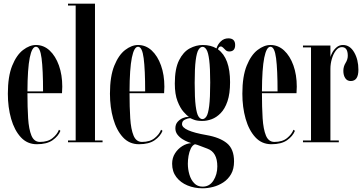

<svg xmlns="http://www.w3.org/2000/svg" viewBox="-20 -770 1970 1039"><path d="M179.5 10.5Q127.5 10.5 92.8 -27.2Q58 -65 40.2 -127.2Q22.5 -189.5 22.5 -263Q22.5 -356.5 46 -414.5Q69.5 -472.5 104.8 -499.5Q140 -526.5 174.5 -526.5Q216.5 -526.5 248.5 -496.8Q280.5 -467 298.8 -416Q317 -365 317 -301Q317 -282 315.5 -265.5H128.5Q128.5 -189.5 132.2 -130Q136 -70.5 150.2 -36.2Q164.5 -2 196 -2Q239 -2 264.5 -22.8Q290 -43.5 299 -68L307 -62Q295.5 -33 264.5 -11.2Q233.5 10.5 179.5 10.5ZM174.5 -517Q153 -517 141 -457.8Q129 -398.5 128.5 -275.5H213Q213 -392.5 205 -454.8Q197 -517 174.5 -517Z M348 0V-10H389.5V-740H348V-750H494V-10H535V0Z M732 10.5Q680 10.5 645.2 -27.2Q610.5 -65 592.8 -127.2Q575 -189.5 575 -263Q575 -356.5 598.5 -414.5Q622 -472.5 657.2 -499.5Q692.5 -526.5 727 -526.5Q769 -526.5 801 -496.8Q833 -467 851.2 -416Q869.5 -365 869.5 -301Q869.5 -282 868 -265.5H681Q681 -189.5 684.8 -130Q688.5 -70.5 702.8 -36.2Q717 -2 748.5 -2Q791.5 -2 817 -22.8Q842.5 -43.5 851.5 -68L859.5 -62Q848 -33 817 -11.2Q786 10.5 732 10.5ZM727 -517Q705.5 -517 693.5 -457.8Q681.5 -398.5 681 -275.5H765.5Q765.5 -392.5 757.5 -454.8Q749.5 -517 727 -517Z M1076.5 249Q1032 249 994.5 233.5Q957 218 934.2 188.2Q911.5 158.5 911.5 116Q911.5 84.5 927 60Q942.5 35.5 966.2 20.8Q990 6 1015 4.5Q1011 3.5 997.2 -1.8Q983.5 -7 967.8 -16.8Q952 -26.5 940.5 -41.2Q929 -56 929 -75.5Q929 -97 941.2 -110.8Q953.5 -124.5 969.5 -131Q985.5 -137.5 996 -137.5Q1001.5 -137.5 1002.5 -137Q991.5 -144.5 973.2 -165Q955 -185.5 940.5 -222.8Q926 -260 926 -318Q926 -398 948.8 -443.5Q971.5 -489 1006.2 -507.8Q1041 -526.5 1077.5 -526.5Q1120.5 -526.5 1151.5 -508Q1158 -530 1175 -546.2Q1192 -562.5 1215.5 -562.5Q1252.5 -562.5 1252.5 -526.5Q1252.5 -491.5 1220.5 -491.5Q1209 -491.5 1201.5 -498.2Q1194 -505 1187.8 -511.8Q1181.5 -518.5 1174.5 -518.5Q1164 -518.5 1159.5 -503Q1225 -456 1225 -325.5Q1225 -263 1211 -222Q1197 -181 1174.2 -157.8Q1151.5 -134.5 1125.5 -125Q1099.5 -115.5 1075.5 -115.5Q1047.5 -115.5 1031.2 -121.5Q1015 -127.5 1011.5 -130Q1010.5 -130.5 1007.5 -130.5Q998.5 -130.5 981.8 -123.2Q965 -116 965 -98.5Q965 -62 1097.5 -39Q1169.5 -26.5 1208 5Q1246.5 36.5 1246.5 103.5Q1246.5 144.5 1230.5 172.2Q1214.5 200 1188.5 217Q1162.5 234 1133 241.5Q1103.5 249 1076.5 249ZM1075.5 -125.5Q1087.5 -125.5 1097 -139.8Q1106.5 -154 1112 -196.5Q1117.5 -239 1117.5 -323.5Q1117.5 -402.5 1112.2 -444.2Q1107 -486 1097.5 -501.2Q1088 -516.5 1076.5 -516.5Q1064 -516.5 1054.2 -501Q1044.5 -485.5 1039 -443.5Q1033.5 -401.5 1033.5 -321.5Q1033.5 -238.5 1039 -196.5Q1044.5 -154.5 1054 -140Q1063.5 -125.5 1075.5 -125.5ZM1076.5 240Q1114 240 1135 207Q1156 174 1156 130.5Q1156 54 1102.5 34.5Q1084.5 28 1064.2 20Q1044 12 1035 10.5Q1021 16 1012.5 33.8Q1004 51.5 1000.2 73.8Q996.5 96 996.5 116Q996.5 145.5 1004.8 174Q1013 202.5 1030.8 221.2Q1048.5 240 1076.5 240Z M1448.5 10.5Q1396.5 10.5 1361.8 -27.2Q1327 -65 1309.2 -127.2Q1291.5 -189.5 1291.5 -263Q1291.5 -356.5 1315 -414.5Q1338.5 -472.5 1373.8 -499.5Q1409 -526.5 1443.5 -526.5Q1485.5 -526.5 1517.5 -496.8Q1549.5 -467 1567.8 -416Q1586 -365 1586 -301Q1586 -282 1584.5 -265.5H1397.5Q1397.5 -189.5 1401.2 -130Q1405 -70.5 1419.2 -36.2Q1433.5 -2 1465 -2Q1508 -2 1533.5 -22.8Q1559 -43.5 1568 -68L1576 -62Q1564.5 -33 1533.5 -11.2Q1502.5 10.5 1448.5 10.5ZM1443.5 -517Q1422 -517 1410 -457.8Q1398 -398.5 1397.5 -275.5H1482Q1482 -392.5 1474 -454.8Q1466 -517 1443.5 -517Z M1619.5 0V-10H1663V-513.5H1619.5V-523.5H1768V-461.5Q1769.5 -469 1777.8 -484.8Q1786 -500.5 1800.8 -513.5Q1815.5 -526.5 1836 -526.5Q1873.5 -526.5 1896.5 -487Q1919.5 -447.5 1919.5 -392.5Q1919.5 -331.5 1878 -331.5Q1858.5 -331.5 1848.2 -347.2Q1838 -363 1838 -386.5Q1838 -410 1850 -429.2Q1862 -448.5 1862 -468Q1862 -515 1830 -515Q1812 -515 1798 -497Q1784 -479 1776 -452Q1768 -425 1768 -397.5V-10H1813.5V0Z"/></svg>

Font: Imbue 100pt SemiBold
Style: Regular
Weight: 600
Designer: Tyler Finck
Foundry: Etcetera Type Company
Version: Version 1.102; ttfautohint (v1.8.3)